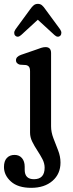

<svg xmlns="http://www.w3.org/2000/svg" viewBox="-45 -714 368 968"><path d="M212.5 -77Q212.5 -48 224.2 -17.2Q236 13.5 248 44.2Q260 75 260 105.5Q260 163 219.5 198Q179 233 112.5 233Q45.5 233 10.2 201.2Q-25 169.5 -25 128Q-25 98 -10.5 82.5Q4 67 28.5 67Q52 67 65.8 83.2Q79.5 99.5 79.5 126.5V142Q79.5 190 127 189.5Q180 189 180 131.5Q180 109.5 168.8 88Q157.5 66.5 143 44.5Q128.5 22.5 117.5 0.2Q106.5 -22 106.5 -45V-354Q106.5 -370.5 101.2 -377.2Q96 -384 86 -386L55 -388Q35.5 -393.5 35.5 -410Q35.5 -428.5 61 -437.5L136.5 -463.5Q151 -469 162.8 -472.8Q174.5 -476.5 184.5 -476.5Q212.5 -476.5 212.5 -446.5ZM61.8 -537.5Q44.6 -522 31.7 -534.5Q26.9 -539 26.7 -547.8Q26.5 -556.5 33.4 -566.5L106.9 -667Q116.4 -680.5 125 -687.5Q133.6 -694.5 146 -694.5Q158.1 -694.5 166.5 -687.5Q174.8 -680.5 183.9 -667L257.8 -566.5Q264.7 -556.5 264.3 -547.8Q263.9 -539 259.6 -534.5Q246.2 -522 229.5 -537.5L145.6 -614.5Z"/></svg>

Font: Fraunces 9pt SuperSoft
Style: Regular
Weight: 400
Version: Version 1.000;[b76b70a41]